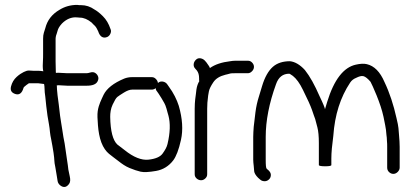

<svg xmlns="http://www.w3.org/2000/svg" viewBox="-20 -742 1675 784"><path d="M160 -399C161 -394 162 -387 162 -379C162 -371 163 -360 165 -347L169 -308C171 -295 172 -282 174 -269C176 -256 178 -244 180 -234C182 -224 183 -213 184 -203C185 -193 187 -182 189 -173L194 -146C198 -124 200 -109 201 -99C202 -89 202 -81 203 -75C204 -69 205 -64 206 -59C208 -45 210 -33 212 -23L215 -4C216 4 220 10 226 15C239 25 251 24 262 9C267 2 268 -8 265 -21C262 -34 260 -44 259 -50C258 -56 258 -62 257 -67C256 -72 255 -81 253 -94C251 -107 248 -128 244 -156L239 -182C235 -205 233 -224 230 -239C227 -254 224 -279 220 -315L215 -353C213 -371 212 -385 212 -394C214 -393 216 -393 218 -394L255 -392H334C358 -392 372 -398 378 -409C381 -415 383 -421 381 -428C379 -435 375 -440 369 -444C363 -448 356 -448 349 -446C342 -444 337 -443 334 -443H255L216 -445C214 -444 211 -444 208 -445L207 -491V-584C207 -588 208 -593 209 -597C210 -601 213 -607 215 -616C217 -625 223 -635 233 -646C251 -664 272 -673 294 -671C298 -671 302 -670 306 -670C322 -670 338 -663 354 -650C359 -645 363 -640 368 -636C371 -633 373 -629 375 -626C377 -623 378 -619 381 -614C388 -592 401 -584 418 -591C424 -594 428 -598 431 -605C434 -612 434 -618 431 -624C424 -645 414 -662 400 -676C386 -690 375 -698 366 -703C349 -715 331 -721 311 -721C305 -721 300 -721 295 -722C268 -722 244 -715 223 -702C192 -684 173 -659 165 -627C163 -621 161 -614 159 -608C157 -602 156 -593 156 -584V-522C156 -514 156 -502 155 -485C154 -468 155 -457 157 -451C149 -452 142 -453 136 -453H116C110 -453 104 -454 98 -454C92 -454 85 -452 77 -448C69 -444 59 -438 48 -428C37 -418 29 -405 25 -389C21 -373 27 -363 43 -358C59 -353 70 -362 76 -383C76 -385 80 -389 88 -395L98 -402H136Z M625 -403C624 -410 621 -415 616 -420C611 -425 606 -427 599 -427H519C508 -427 497 -425 487 -421C444 -403 416 -381 403 -355C398 -344 393 -334 389 -324C385 -314 381 -302 379 -288C377 -274 378 -255 380 -230C382 -205 386 -181 394 -160C402 -139 413 -124 425 -114C437 -104 450 -95 464 -84C478 -73 492 -63 509 -56C526 -49 541 -44 554 -41C567 -38 588 -39 617 -44C646 -49 670 -64 688 -88C699 -103 710 -130 719 -171C728 -212 725 -258 710 -310C702 -335 689 -362 669 -389L662 -399C658 -404 652 -408 644 -409C636 -410 630 -408 625 -403ZM616 -382C616 -377 618 -372 621 -369L628 -359C632 -353 636 -347 640 -340C644 -333 648 -326 651 -321C654 -316 657 -308 660 -298C663 -288 665 -278 668 -269C676 -239 675 -200 664 -154C661 -141 654 -129 644 -115C634 -101 614 -93 586 -90C558 -87 525 -100 489 -129C480 -136 470 -144 459 -152C441 -169 431 -206 430 -265C430 -281 432 -298 440 -315C448 -332 454 -342 459 -346C464 -350 473 -356 486 -364C499 -372 510 -376 519 -376H599C605 -376 611 -378 616 -382Z M801 -6C808 -6 814 -9 819 -14C824 -19 826 -24 826 -31V-298C826 -313 827 -331 830 -352L833 -369C835 -379 841 -391 851 -406C861 -421 877 -431 901 -437C905 -438 911 -439 917 -441C923 -443 931 -443 940 -443H992C999 -443 1004 -446 1009 -451C1014 -456 1017 -462 1017 -469C1017 -476 1014 -482 1009 -487C1004 -492 999 -494 992 -494H940C933 -494 927 -493 920 -492C886 -488 858 -479 837 -464C837 -467 832 -475 823 -487L816 -495C811 -500 805 -503 798 -504C791 -505 785 -503 780 -498C775 -493 772 -488 771 -481C770 -474 772 -467 777 -462L784 -454C790 -446 793 -436 793 -422V-415C793 -414 793 -412 794 -411C788 -401 784 -390 782 -376L780 -359C779 -354 778 -346 777 -336C776 -326 775 -313 775 -298V-31C775 -24 777 -19 782 -14C787 -9 794 -6 801 -6Z M1307 -296C1307 -300 1300 -318 1285 -349C1265 -395 1245 -431 1225 -456C1205 -478 1184 -490 1164 -492C1136 -492 1112 -485 1094 -469C1076 -453 1061 -427 1050 -390C1047 -381 1043 -366 1037 -347C1031 -328 1026 -307 1023 -283C1020 -259 1018 -239 1016 -224C1015 -209 1014 -195 1014 -183V-90C1014 -82 1015 -74 1016 -65C1017 -56 1017 -49 1018 -42C1019 -35 1024 -26 1034 -16L1042 -9C1047 -4 1054 -2 1061 -2C1068 -2 1074 -5 1079 -10C1084 -15 1086 -21 1086 -28C1086 -35 1082 -41 1077 -46L1069 -53C1066 -56 1065 -68 1065 -90V-183C1065 -249 1079 -321 1107 -398C1117 -427 1135 -441 1161 -441L1164 -440L1176 -432C1190 -421 1204 -402 1217 -375C1236 -337 1248 -310 1254 -293C1260 -276 1264 -263 1267 -256C1269 -249 1272 -237 1276 -222C1280 -207 1282 -185 1282 -158V-68C1282 -65 1291 -63 1308 -63C1325 -63 1333 -65 1333 -68V-95C1333 -119 1336 -150 1341 -187C1347 -273 1370 -345 1410 -405C1416 -414 1424 -420 1434 -424C1446 -430 1456 -433 1464 -431C1472 -429 1482 -421 1493 -408C1497 -400 1506 -382 1518 -352C1530 -322 1540 -293 1546 -265C1552 -237 1555 -219 1556 -212C1557 -205 1557 -198 1558 -191C1559 -184 1560 -176 1560 -167C1561 -158 1561 -150 1561 -142V-58C1561 -51 1563 -45 1568 -40C1573 -35 1579 -32 1586 -32C1593 -32 1599 -35 1604 -40C1609 -45 1612 -51 1612 -58V-142C1612 -155 1611 -173 1609 -195C1608 -202 1608 -211 1607 -219C1606 -227 1604 -241 1599 -260C1587 -314 1571 -363 1550 -407C1532 -449 1508 -473 1478 -480C1466 -483 1451 -482 1433 -478C1383 -467 1344 -417 1316 -326C1313 -315 1310 -305 1307 -296Z"/></svg>

Font: AppleStorm
Style: Rg
Weight: 400
Foundry: Cannot Into Space Fonts
Version: Version 1.01